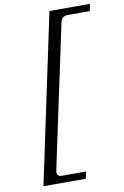

<svg xmlns="http://www.w3.org/2000/svg" viewBox="-107 -905 730 1133"><g transform="rotate(-10 258.0 -339.0)"><path d="M272.9 -845.2 58.6 167H312.5L321.3 125H177.7C157.7 125 147.9 117.2 147.9 101.1C147.9 89.8 148.4 93.8 331.5 -767.6C336.9 -792 350.6 -803.2 375 -803.2H507.3L515.6 -845.2Z"/></g></svg>

Font: Cardo
Style: Italic
Weight: 400
Designer: David J. Perry
Foundry: David J. Perry
Version: Version 0.99